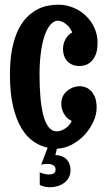

<svg xmlns="http://www.w3.org/2000/svg" viewBox="-20 -595 449 811"><path d="M277.8 124Q277.8 141.6 270.5 155Q263.2 168.5 251 177.5Q238.8 186.5 223.1 191.2Q207.5 195.8 190.9 195.8Q180.7 195.8 172.6 194.3Q164.6 192.9 159.2 190.9Q152.8 189 147.9 186V131.8Q149.9 134.3 155.3 136.2Q160.6 138.2 166.5 139.4Q172.4 140.6 178 141.4Q183.6 142.1 187 142.1Q198.2 142.1 206.5 137.9Q214.8 133.8 214.8 120.1Q214.8 113.8 211.7 109.4Q208.5 105 203.6 102.3Q198.7 99.6 192.9 98.4Q187 97.2 182.1 97.2Q175.3 97.2 168 97.9Q160.6 98.6 153.8 101.1L181.2 28.8Q150.9 22.5 122.1 3.2Q93.3 -16.1 71 -52.7Q48.8 -89.4 35.4 -145Q22 -200.7 22 -279.8Q22 -340.3 30.8 -386Q39.6 -431.6 54.9 -464.4Q70.3 -497.1 90.3 -518.6Q110.4 -540 133.1 -552.7Q155.8 -565.4 179.7 -570.3Q203.6 -575.2 226.1 -575.2Q259.3 -575.2 289.6 -562.7Q319.8 -550.3 342.5 -528.6Q365.2 -506.8 378.7 -477.5Q392.1 -448.2 392.1 -415Q392.1 -381.3 383.1 -361.6Q374 -341.8 361.6 -331.8Q349.1 -321.8 336.2 -318.8Q323.2 -315.9 314.9 -315.9Q306.6 -315.9 294.9 -318.6Q283.2 -321.3 272.2 -329.3Q261.2 -337.4 253.7 -352.3Q246.1 -367.2 246.1 -391.1Q246.6 -404.3 251 -417Q254.9 -427.7 262.7 -439Q270.5 -450.2 285.2 -458Q276.9 -476.6 266.8 -486.3Q256.8 -496.1 247.6 -501Q236.8 -506.3 226.1 -507.8Q208 -507.8 193.4 -491.2Q178.7 -474.6 168.5 -444.6Q158.2 -414.6 152.6 -372.6Q147 -330.6 147 -279.8Q147 -229.5 150.6 -185.8Q154.3 -142.1 162.6 -109.6Q170.9 -77.1 185.1 -58.6Q199.2 -40 220.2 -40Q231.4 -40.5 242.7 -45.4Q252.4 -49.3 263.4 -58.3Q274.4 -67.4 283.2 -84Q266.1 -92.3 257.1 -104.2Q248 -116.2 244.1 -127.4Q239.3 -140.6 238.8 -154.8Q238.8 -178.2 248 -192.9Q257.3 -207.5 270 -216.1Q282.7 -224.6 295.9 -227.8Q309.1 -231 316.9 -231Q325.2 -231 337.4 -227.5Q349.6 -224.1 360.8 -214.4Q372.1 -204.6 380.1 -186.8Q388.2 -168.9 388.2 -140.1Q388.2 -111.3 374.5 -81.3Q360.8 -51.3 337.9 -26.1Q314.9 -1 284.4 15.4Q253.9 31.7 220.2 33.2L213.9 60.1Q242.7 60.1 260.3 77.4Q277.8 94.7 277.8 124Z"/></svg>

Font: Rum Raisin
Style: Regular
Weight: 400
Designer: Astigmatic (AOETI)
Foundry: Astigmatic (AOETI)
Version: Version 1.000